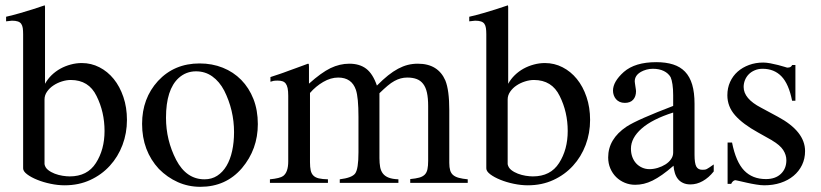

<svg xmlns="http://www.w3.org/2000/svg" viewBox="-20 -702 3151 737"><path d="M247.6 -24.9Q315.4 -24.9 348.1 -76.2Q381.3 -127.9 381.3 -199.2Q381.3 -272 350.6 -333.5Q320.8 -395 251.5 -395Q235.4 -395 217.5 -389.4Q199.7 -383.8 185.1 -374Q170.4 -364.3 160.6 -350.3Q150.9 -336.4 150.9 -320.3V-71.8Q153.3 -58.6 164.3 -49.8Q175.3 -41 189.9 -35.4Q204.6 -29.8 220.2 -27.3Q235.8 -24.9 247.6 -24.9ZM3.4 -620.1V-637.7Q30.8 -644 56.9 -651.6Q83 -659.2 104 -665.8Q125 -672.4 137.9 -677Q150.9 -681.6 151.9 -681.6Q152.8 -677.7 152.8 -675.3V-380.4Q163.1 -398.9 178.2 -413.6Q193.4 -428.2 211.9 -438.5Q230.5 -448.7 251.5 -454.3Q272.5 -460 293.9 -460Q330.1 -460 361.6 -443.8Q393.1 -427.7 416.5 -398.9Q439.9 -370.1 453.6 -329.8Q467.3 -289.6 467.3 -241.7Q467.3 -190.9 450.2 -145.5Q433.1 -100.1 401.6 -65.7Q370.1 -31.2 326.2 -11Q282.2 9.3 228 9.3Q202.1 9.3 174.1 3.4Q146 -2.4 122.6 -12Q99.1 -21.5 84 -33Q68.8 -44.4 68.8 -55.7V-570.8Q68.8 -584.5 67.4 -594.2Q65.9 -604 61.5 -610.4Q57.1 -616.7 48.6 -619.6Q40 -622.6 25.9 -622.6Z M666 -402.8Q617.2 -358.4 617.2 -250Q617.2 -164.1 656.2 -88.4Q695.3 -13.7 765.1 -13.7Q792.5 -13.7 813.7 -27.3Q835 -41 849.4 -65.2Q863.8 -89.4 871.1 -122.6Q878.4 -155.8 878.4 -194.8Q878.4 -236.8 868.9 -276.9Q859.4 -316.9 840.8 -354Q822.3 -389.2 794.9 -408.7Q767.6 -428.2 732.4 -428.2Q694.3 -428.2 666 -402.8ZM746.1 -458.5Q794.4 -458.5 835.2 -442.1Q876 -425.8 906 -395.3Q936 -364.7 952.9 -321.8Q969.7 -278.8 969.7 -225.6Q969.7 -128.9 908.7 -56.6Q847.2 15.1 749 15.1Q703.1 15.1 662.6 -2.9Q622.1 -21 589.8 -53.7Q558.1 -87.9 541.7 -131.3Q525.4 -174.8 525.4 -226.6Q525.4 -324.2 586.4 -391.1Q648.9 -458.5 746.1 -458.5Z M1016.1 -13.7Q1055.2 -17.6 1066.9 -26.4Q1086.4 -41 1086.4 -82.5V-334.5Q1086.4 -352.5 1084 -363.8Q1081.5 -375 1076.7 -381.3Q1071.8 -387.7 1064.2 -390.1Q1056.6 -392.6 1045.9 -392.6Q1035.2 -392.6 1030 -391.6Q1024.9 -390.6 1018.1 -388.2V-406.2L1053.7 -418Q1058.6 -419.4 1068.4 -423.1Q1078.1 -426.8 1090.3 -431.2Q1102.5 -435.5 1115.2 -440.2Q1127.9 -444.8 1138.4 -448.7Q1148.9 -452.6 1155.8 -455.1Q1162.6 -457.5 1162.1 -457.5Q1165 -457.5 1165.5 -455.3Q1166 -453.1 1166 -445.3V-380.9Q1213.4 -423.3 1248.5 -440.4Q1284.2 -457.5 1320.8 -457.5Q1360.4 -457.5 1385.7 -438.2Q1411.1 -418.9 1426.8 -373.5Q1449.7 -396.5 1469.5 -412.4Q1489.3 -428.2 1508.1 -438.2Q1526.9 -448.2 1545.4 -452.9Q1564 -457.5 1584 -457.5Q1623 -457.5 1649.4 -441.2Q1675.8 -424.8 1689.5 -393.1Q1704.6 -356 1704.6 -278.8V-76.7Q1704.6 -59.6 1708 -48.1Q1711.4 -36.6 1719.7 -29.8Q1728 -22.9 1741.7 -19.3Q1755.4 -15.6 1775.4 -13.7V0H1554.7V-14.6Q1576.2 -16.6 1589.4 -20.3Q1602.5 -23.9 1610.4 -31.7Q1618.2 -39.6 1620.8 -52.5Q1623.5 -65.4 1623.5 -85V-294.9Q1623.5 -325.2 1618.9 -346.2Q1614.3 -367.2 1604.2 -380.1Q1594.2 -393.1 1579.1 -398.7Q1564 -404.3 1543.5 -404.3Q1530.3 -404.3 1518.3 -401.1Q1506.3 -397.9 1493.9 -391.1Q1481.4 -384.3 1467.8 -372.8Q1454.1 -361.3 1436.5 -344.2V-95.2Q1436.5 -75.7 1439.2 -60.8Q1441.9 -45.9 1450 -35.6Q1458 -25.4 1472.2 -20Q1486.3 -14.6 1509.3 -13.7V0H1284.2V-13.7Q1331.1 -19.5 1343.3 -36.1Q1356 -53.2 1356 -117.2V-253.4Q1356 -327.6 1346.2 -356.9Q1330.1 -404.3 1278.3 -404.3Q1249.5 -404.3 1220.7 -387.5Q1191.9 -370.6 1169.9 -345.2V-79.1Q1169.9 -60.5 1172.6 -48.1Q1175.3 -35.6 1182.9 -28.1Q1190.4 -20.5 1203.9 -17.3Q1217.3 -14.2 1238.8 -13.7V0H1016.1Z M2025.4 -24.9Q2093.3 -24.9 2126 -76.2Q2159.2 -127.9 2159.2 -199.2Q2159.2 -272 2128.4 -333.5Q2098.6 -395 2029.3 -395Q2013.2 -395 1995.4 -389.4Q1977.5 -383.8 1962.9 -374Q1948.2 -364.3 1938.5 -350.3Q1928.7 -336.4 1928.7 -320.3V-71.8Q1931.2 -58.6 1942.1 -49.8Q1953.1 -41 1967.8 -35.4Q1982.4 -29.8 1998 -27.3Q2013.7 -24.9 2025.4 -24.9ZM1781.2 -620.1V-637.7Q1808.6 -644 1834.7 -651.6Q1860.8 -659.2 1881.8 -665.8Q1902.8 -672.4 1915.8 -677Q1928.7 -681.6 1929.7 -681.6Q1930.7 -677.7 1930.7 -675.3V-380.4Q1940.9 -398.9 1956.1 -413.6Q1971.2 -428.2 1989.7 -438.5Q2008.3 -448.7 2029.3 -454.3Q2050.3 -460 2071.8 -460Q2107.9 -460 2139.4 -443.8Q2170.9 -427.7 2194.3 -398.9Q2217.8 -370.1 2231.4 -329.8Q2245.1 -289.6 2245.1 -241.7Q2245.1 -190.9 2228 -145.5Q2210.9 -100.1 2179.4 -65.7Q2147.9 -31.2 2104 -11Q2060.1 9.3 2005.9 9.3Q1980 9.3 1951.9 3.4Q1923.8 -2.4 1900.4 -12Q1877 -21.5 1861.8 -33Q1846.7 -44.4 1846.7 -55.7V-570.8Q1846.7 -584.5 1845.2 -594.2Q1843.8 -604 1839.4 -610.4Q1835 -616.7 1826.4 -619.6Q1817.9 -622.6 1803.7 -622.6Z M2564 -270Q2483.9 -244.6 2442.9 -208.5Q2401.9 -172.4 2401.9 -131.3Q2401.9 -113.8 2407.2 -99.4Q2412.6 -85 2422.1 -74.7Q2431.6 -64.5 2444.8 -58.6Q2458 -52.7 2473.1 -52.7Q2488.8 -52.7 2504.9 -57.6Q2521 -62.5 2534.2 -70.8Q2547.4 -79.1 2555.7 -90.8Q2564 -102.5 2564 -116.2ZM2384.8 -215.8Q2406.7 -230 2452.1 -250Q2497.6 -270 2564 -295.4V-336.4Q2564 -360.4 2561.3 -378.2Q2558.6 -396 2554.2 -405.8Q2545.4 -420.9 2528.1 -429.4Q2510.7 -438 2485.8 -438Q2461.4 -438 2438.5 -425.3H2439Q2416.5 -412.1 2416.5 -389.6Q2416.5 -388.2 2417.2 -382.8Q2418 -377.4 2418.9 -371.1Q2419.9 -364.7 2420.7 -359.1Q2421.4 -353.5 2421.4 -352.1Q2421.4 -331.5 2410.4 -319.3Q2399.4 -307.1 2378.4 -307.1Q2367.2 -307.1 2358.6 -311Q2350.1 -314.9 2344.5 -321.5Q2338.9 -328.1 2335.9 -336.7Q2333 -345.2 2333 -354Q2333 -388.7 2374.5 -425.8Q2417.5 -463.4 2499 -463.4Q2536.1 -463.4 2563.7 -454.6Q2591.3 -445.8 2609.6 -426.8Q2627.9 -407.7 2637 -377.2Q2646 -346.7 2646 -303.2V-107.9Q2646 -75.2 2652.8 -62.7Q2659.7 -50.3 2675.8 -50.3Q2681.6 -50.3 2685.3 -50.8Q2689 -51.3 2693.1 -53.2Q2697.3 -55.2 2703.1 -59.3Q2709 -63.5 2719.7 -70.8V-43.9Q2700.7 -20 2677.7 -7.1Q2654.8 5.9 2630.4 5.9Q2613.8 5.9 2601.8 0.2Q2589.8 -5.4 2582.3 -14.9Q2574.7 -24.4 2570.6 -37.6Q2566.4 -50.8 2565.4 -65.9Q2542 -45.4 2522.2 -31.5Q2502.4 -17.6 2485.1 -9Q2467.8 -0.5 2451.4 3.4Q2435.1 7.3 2418 7.3Q2397 7.3 2378.2 -0.5Q2359.4 -8.3 2345.2 -22.2Q2331.1 -36.1 2322.8 -55.4Q2314.5 -74.7 2314.5 -97.7Q2314.5 -168.5 2384.8 -215.8Z M2772.9 -154.8H2790Q2804.7 -80.6 2836.4 -47.6Q2868.2 -14.6 2919.9 -14.6Q2956.5 -14.6 2977.5 -34.7Q2998.5 -54.7 2998.5 -86.9Q2998.5 -107.4 2986.3 -126.2Q2974.1 -145 2943.4 -163.1H2943.8L2889.2 -193.8Q2831.5 -225.6 2801.8 -259.3Q2772 -293 2772 -336.4Q2772 -364.3 2782.5 -387.5Q2793 -410.6 2811.5 -427Q2830.1 -443.4 2855.2 -452.6Q2880.4 -461.9 2909.7 -461.9Q2921.4 -461.9 2937 -459Q2952.6 -456.1 2966.8 -452.4Q2981 -448.7 2991 -445.6Q3001 -442.4 3001.5 -442.4Q3010.3 -442.4 3014.2 -444.8Q3018.1 -447.3 3021 -452.6H3033.2V-315.4H3020.5Q3007.8 -379.9 2979.7 -408.9Q2951.7 -438 2907.2 -438Q2890.6 -438 2877 -432.1Q2863.3 -426.3 2854 -416.7Q2844.7 -407.2 2839.6 -394.5Q2834.5 -381.8 2834.5 -368.2Q2834.5 -323.2 2901.4 -288.6L2965.8 -253.9Q3070.3 -197.8 3070.3 -122.1Q3070.3 -92.8 3058.6 -68.6Q3046.9 -44.4 3026.1 -27.1Q3005.4 -9.8 2976.6 -0.2Q2947.8 9.3 2913.6 9.3Q2900.9 9.3 2882.6 6.3Q2864.3 3.4 2847.2 -0.5Q2830.1 -4.4 2817.4 -7.3Q2804.7 -10.3 2803.2 -10.3Q2797.9 -10.3 2793.5 -6.1Q2789.1 -2 2786.6 3.9H2772.9Z"/></svg>

Font: Dima Niloofar
Style: Regular
Weight: 400
Designer: R.Balvardi
Foundry: Dima Software Group
Version: Version 3.00;November 13, 2018;FontCreator 11.5.0.2427 64-bi